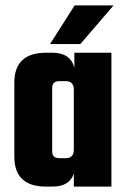

<svg xmlns="http://www.w3.org/2000/svg" viewBox="-20 -690 474 710"><path d="M255 -495H392V0H253V-49Q238 0 174 0H150Q33 0 33 -111V-384Q33 -495 150 -495H174Q241 -495 255 -439ZM200 -105H223Q253 -105 253 -137V-358Q253 -390 223 -390H200Q173 -390 173 -365V-130Q173 -105 200 -105ZM400 -670 277 -527H165L256 -670Z"/></svg>

Font: Teko SemiBold
Style: Regular
Weight: 600
Designer: Manushi Parikh, Jonny Pinhorn
Foundry: Indian Type Foundry
Version: Version 1.106;PS 1.0;hotconv 1.0.78;makeotf.lib2.5.61930; tt